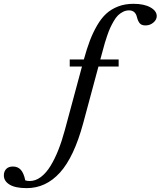

<svg xmlns="http://www.w3.org/2000/svg" viewBox="-296 -745 838 1002"><path d="M-156.7 236.8Q-215.8 236.8 -245.8 218.5Q-275.9 200.2 -275.9 170.4Q-275.9 149.9 -263.7 137Q-251.5 124 -228.5 124Q-203.1 124 -187.5 141.1Q-171.9 158.2 -164.1 196.3Q-154.3 199.7 -141.1 199.7Q-110.8 199.7 -83 179Q-55.2 158.2 -32.5 121.1Q-9.8 84 8.5 37.6Q26.9 -8.8 42 -64.9L131.8 -397.9H67.9V-434.6H141.6Q157.2 -491.2 173.1 -533Q189 -574.7 210.9 -612.5Q232.9 -650.4 259 -674.1Q285.2 -697.8 320.8 -711.4Q356.4 -725.1 400.4 -725.1Q456.1 -725.1 489 -706.5Q522 -688 522 -661.1Q522 -642.1 504.4 -627.2Q486.8 -612.3 463.4 -612.3Q441.9 -612.3 432.6 -624.3Q423.3 -636.2 418.9 -654.8Q410.6 -690.9 377.4 -690.9Q360.8 -690.9 345.9 -683.3Q331.1 -675.8 319.8 -664.8Q308.6 -653.8 297.6 -634.8Q286.6 -615.7 279.3 -599.9Q272 -584 263.7 -559.8Q255.4 -535.6 251.2 -521Q247.1 -506.3 240.7 -482.9L227.5 -434.6H323.2V-397.9H217.8L138.2 -102.1Q90.3 74.7 16.8 155.8Q-56.6 236.8 -156.7 236.8Z"/></svg>

Font: Elstob 10pt Medium
Style: Italic
Weight: 500
Italic angle: -20°
Designer: Peter S. Baker
Version: Version 1.015